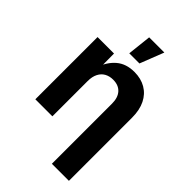

<svg xmlns="http://www.w3.org/2000/svg" viewBox="-277 -850 1155 1155"><g transform="rotate(45 301.0 -272.0)"><path d="M201.2 -299.8V0H56.2V-529.3H196.3L197.3 -394H179.7Q202.6 -462.4 247.3 -500.2Q292 -538.1 361.8 -538.1Q417.5 -538.1 459 -513.9Q500.5 -489.7 523.2 -444.1Q545.9 -398.4 545.9 -333.5V204.1H400.9V-307.6Q400.9 -358.9 375.5 -386.7Q350.1 -414.6 304.2 -414.6Q273.9 -414.6 250.7 -401.9Q227.5 -389.2 214.4 -363.5Q201.2 -337.9 201.2 -299.8ZM260.3 -595.2 276.9 -747.6H406.2L346.7 -595.2Z"/></g></svg>

Font: Inter 24pt
Style: Bold
Weight: 700
Designer: Rasmus Andersson
Foundry: rsms
Version: Version 4.001;git-66647c0bb